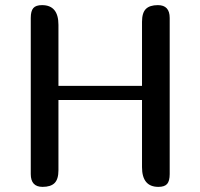

<svg xmlns="http://www.w3.org/2000/svg" viewBox="-20 -729 782 749"><path d="M596 -709Q642 -709 642 -659V-50Q642 -23 632 -11.5Q622 0 598 0Q534 0 534 -77V-339H208V-65Q208 -30 193 -15Q178 0 146 0Q100 0 100 -50V-659Q100 -686 110 -697.5Q120 -709 144 -709Q208 -709 208 -632V-394H534V-644Q534 -679 549 -694Q564 -709 596 -709Z"/></svg>

Font: Marmelad
Style: Regular
Weight: 400
Designer: Manvel Shmavonyan
Foundry: Cyreal
Version: Version 1.001;PS 001.001;hotconv 1.0.88;makeotf.lib2.5.64775